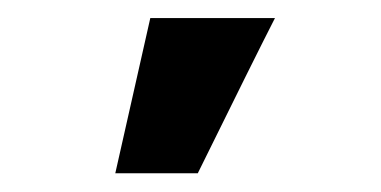

<svg xmlns="http://www.w3.org/2000/svg" viewBox="-20 -799 415 209"><path d="M105.5 -610.4Q115.2 -653.3 143.6 -779.3Q177.7 -779.3 279.3 -779.3Q257.8 -737.3 195.3 -610.4Q172.9 -610.4 105.5 -610.4Z"/></svg>

Font: DeepSea
Style: Bold
Weight: 700
Designer: Stem
Version: Version 3.019;git-0a5106e0b